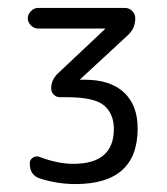

<svg xmlns="http://www.w3.org/2000/svg" viewBox="-20 -750 420 484"><path d="M76 -678Q66 -678 58 -686Q50 -694 50 -704Q50 -714 58 -722Q66 -730 76 -730H295Q306 -730 313.5 -722Q321 -714 321 -704Q321 -678 302 -661L182 -550L181 -549H182H194Q258 -549 292.5 -517Q327 -485 327 -426Q327 -286 170 -286Q125 -286 81 -300Q55 -308 55 -338Q55 -348 63.5 -353Q72 -358 81 -354Q126 -337 165 -337Q267 -337 267 -425Q267 -463 242.5 -484Q218 -505 147 -505H131Q122 -505 115.5 -511.5Q109 -518 109 -527Q109 -548 125 -564L245 -677V-678Z"/></svg>

Font: Rounded Mplus 1c
Style: Regular
Weight: 400
Version: Version 1.059.20150529